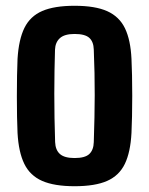

<svg xmlns="http://www.w3.org/2000/svg" viewBox="-20 -629 511 658"><path d="M235.6 9.2Q166.1 9.2 124.5 -9Q82.8 -27.3 63.3 -67.5Q43.7 -107.6 40.1 -173.4Q39 -196 38.4 -228.9Q37.8 -261.7 37.8 -298.5Q37.8 -335.3 38.4 -369.3Q39 -403.4 40.1 -427.2Q44.1 -493.6 63.8 -533.6Q83.6 -573.6 125 -591.4Q166.4 -609.2 235.6 -609.2Q306.5 -609.2 347.7 -590.6Q389 -572 408.3 -532Q427.6 -492 430.6 -427.2Q431.7 -404 432.5 -370.5Q433.2 -336.9 433.2 -300.7Q433.2 -264.4 432.5 -231.1Q431.7 -197.9 430.6 -173.4Q427.2 -107.6 407.9 -67.5Q388.5 -27.3 347.2 -9Q306 9.2 235.6 9.2ZM235.6 -87.4Q271.5 -87.4 286.1 -101.2Q300.7 -115.1 301.4 -141.9Q302.9 -186.4 303.7 -225.7Q304.5 -265.1 304.6 -302.6Q304.7 -340.2 303.9 -378.6Q303 -417 301.4 -459Q300.7 -486 286 -499.3Q271.3 -512.6 235.6 -512.6Q201 -512.6 185.3 -498.3Q169.5 -484.1 168.5 -458.6Q167.4 -424.5 166.8 -386.5Q166.1 -348.4 166.1 -307.8Q166 -267.1 166.8 -225.4Q167.6 -183.6 168.9 -142.1Q170 -114.8 185.5 -101.1Q201 -87.4 235.6 -87.4Z"/></svg>

Font: Big Shoulders Thin
Style: Regular
Weight: 100
Version: Version 2.002